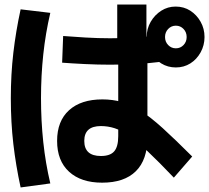

<svg xmlns="http://www.w3.org/2000/svg" viewBox="-20 -819 923 848"><path d="M232.2 -196.7Q232.2 -284.4 285 -332.2Q337.8 -380 432.2 -380Q476.7 -380 516.7 -368.9Q556.7 -357.8 600.6 -330Q644.4 -302.2 698.9 -252.8Q753.3 -203.3 828.9 -127.8L747.8 -34.4Q680 -105.6 632.8 -150Q585.6 -194.4 550.6 -218.9Q515.6 -243.3 486.1 -252.8Q456.7 -262.2 425.6 -262.2Q352.2 -262.2 352.2 -196.7Q352.2 -130 425.6 -130Q466.7 -130 484.4 -150.6Q502.2 -171.1 502.2 -217.8V-596.7H497.8V-798.9H626.7V-596.7H631.1V-211.1Q631.1 -113.3 580 -62.8Q528.9 -12.2 431.1 -12.2Q337.8 -12.2 285 -60.6Q232.2 -108.9 232.2 -196.7ZM627.8 -655.6Q627.8 -692.2 645.6 -722.8Q663.3 -753.3 692.2 -771.7Q721.1 -790 755.6 -790Q792.2 -790 820.6 -771.7Q848.9 -753.3 866.1 -722.8Q883.3 -692.2 883.3 -655.6Q883.3 -618.9 866.1 -587.8Q848.9 -556.7 820.6 -538.9Q792.2 -521.1 756.7 -521.1Q721.1 -521.1 692.2 -538.9Q663.3 -556.7 645.6 -587.8Q627.8 -618.9 627.8 -655.6ZM804.4 -655.6Q804.4 -676.7 790.6 -691.1Q776.7 -705.6 756.7 -705.6Q736.7 -705.6 722.8 -691.1Q708.9 -676.7 708.9 -655.6Q708.9 -634.4 722.8 -620Q736.7 -605.6 756.7 -605.6Q776.7 -605.6 790.6 -620Q804.4 -634.4 804.4 -655.6ZM254.4 -542.2 258.9 -660Q300 -656.7 357.2 -653.3Q414.4 -650 466.7 -650Q520 -650 575.6 -653.3Q631.1 -656.7 693.3 -663.3L696.7 -546.7Q634.4 -538.9 577.8 -536.1Q521.1 -533.3 465.6 -533.3Q413.3 -533.3 355 -536.1Q296.7 -538.9 254.4 -542.2ZM71.1 8.9Q50 -87.8 38.9 -183.3Q27.8 -278.9 27.8 -385.6Q27.8 -490 38.9 -585.6Q50 -681.1 71.1 -777.8L202.2 -762.2Q181.1 -672.2 171.1 -578.3Q161.1 -484.4 161.1 -385.6Q161.1 -285.6 171.1 -191.7Q181.1 -97.8 202.2 -8.9Z"/></svg>

Font: Paperlogy 7 Bold
Style: Regular
Weight: 700
Designer: redesigned by Lee Juim, glyphs from Gmarket Sans & Montserrat
Foundry: PT&
Version: Version 1.001